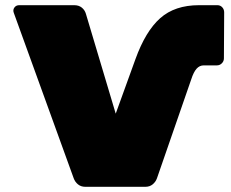

<svg xmlns="http://www.w3.org/2000/svg" viewBox="-20 -720 890 740"><path d="M264 -33 33 -671Q29 -682 35.5 -691Q42 -700 54 -700H266Q284 -700 295.5 -690.5Q307 -681 311 -667L426 -282L502 -492Q541 -600 597.5 -650Q654 -700 747 -700H818Q829 -700 836.5 -692Q844 -684 844 -672L843 -495Q843 -484 835 -476Q827 -468 816 -468H765Q749 -468 737.5 -455Q726 -442 717 -414L585 -33Q580 -19 568.5 -9.5Q557 0 540 0H309Q292 0 280.5 -9.5Q269 -19 264 -33Z"/></svg>

Font: Rubik Mono One
Style: Regular
Weight: 400
Designer: Hubert and Fischer with Elvire Volk Leonovitch (Cyrillic Expansion: Cyreal)
Foundry: Hubert and Fischer with Elvire Volk Leonovitch
Version: Version 2.000